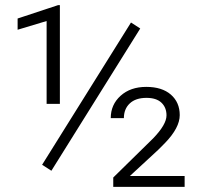

<svg xmlns="http://www.w3.org/2000/svg" viewBox="-20 -730 796 750"><path d="M180.7 -63 144.5 -86.4 491.7 -642.1 527.8 -618.7ZM213.9 -324.2H162.1V-647.9L48.8 -613.8V-657.7L207 -710H213.9ZM701.2 0H422.4V-36.6L578.6 -189.9Q630.4 -243.7 630.4 -279.3Q630.4 -310.1 610.6 -328.9Q590.8 -347.7 552.2 -347.7Q509.8 -347.7 486.8 -325.9Q463.9 -304.2 463.9 -268.6H412.6Q412.6 -321.3 451.2 -356Q489.7 -390.6 551.3 -390.6Q612.8 -390.6 647.5 -360.4Q682.1 -330.1 682.1 -280.3Q682.1 -231 624.5 -171.4L597.7 -144.5L487.3 -42.5H701.2Z"/></svg>

Font: SteelSelectRoboto
Style: Regular
Weight: 300
Designer: Google
Version: Version 2.137; 2017